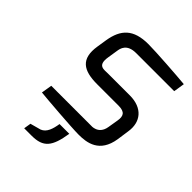

<svg xmlns="http://www.w3.org/2000/svg" viewBox="-205 -649 933 933"><g transform="rotate(45 261.5 -183.0)"><path d="M126 175H177C257 175 284 141 300 39H233C227 77 217 111 187 123L132 138ZM64 -9C101 -5 286 10 335 10C391 10 468 0 485 -109L494 -172C506 -247 463 -301 376 -301H226C198 -301 160 -291 171 -358L179 -409C182 -429 189 -468 253 -468H514L523 -525C472 -530 316 -541 264 -541C161 -541 119 -495 105 -409L97 -358C81 -258 131 -227 225 -227H373C417 -227 426 -207 420 -172L411 -118C401 -58 347 -64 347 -64H73Z"/></g></svg>

Font: Exo
Style: Regular Italic
Weight: 400
Designer: Natanael Gama
Version: Version 1.00